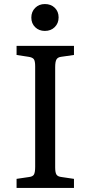

<svg xmlns="http://www.w3.org/2000/svg" viewBox="-20 -930 448 950"><path d="M62 0V-45L123 -54Q142 -56 148 -66.5Q154 -77 154 -105V-602Q154 -628 147.5 -637Q141 -646 121 -649L62 -658V-703H346V-658L283 -649Q266 -647 259.5 -636Q253 -625 253 -598V-101Q253 -76 259.5 -66Q266 -56 285 -54L346 -45V0ZM202 -777Q173 -777 154 -795.5Q135 -814 135 -843Q135 -872 154 -891Q173 -910 202 -910Q232 -910 251 -891.5Q270 -873 270 -844Q270 -815 251 -796Q232 -777 202 -777Z"/></svg>

Font: Literata 18pt
Style: Regular
Weight: 400
Designer: Latin by Veronika Burian and Jose Scaglione. Greek by Irene Vlachou. Cyrillic by Vera Evstafieva.
Foundry: TypeTogether
Version: Version 3.103;gftools[0.9.29]